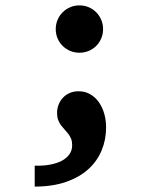

<svg xmlns="http://www.w3.org/2000/svg" viewBox="-20 -521 590 713"><path d="M108.9 94.2Q138.2 95.2 163.6 90.8Q189 86.4 207.8 76.9Q226.6 67.4 237.3 52.7Q248 38.1 248 18.1Q248 3.9 243.9 -6.1Q239.7 -16.1 233.4 -24.2Q227.1 -32.2 220 -39.8Q212.9 -47.4 206.5 -55.9Q200.2 -64.5 196 -75.4Q191.9 -86.4 191.9 -102.1Q191.9 -117.2 197.3 -131.6Q202.6 -146 212.9 -157.2Q223.1 -168.5 238 -175.3Q252.9 -182.1 272 -182.1Q295.9 -182.1 314.9 -171.1Q334 -160.2 347.2 -141.4Q360.4 -122.6 367.2 -98.4Q374 -74.2 374 -47.9Q374 -2.4 357.4 37.6Q340.8 77.6 307.9 107.4Q274.9 137.2 225.1 154.5Q175.3 171.9 108.9 171.9ZM274.9 -501Q293.5 -501 309.6 -494.1Q325.7 -487.3 337.4 -475.3Q349.1 -463.4 356 -447.3Q362.8 -431.2 362.8 -413.1Q362.8 -394.5 356 -378.4Q349.1 -362.3 337.4 -350.6Q325.7 -338.9 309.6 -332Q293.5 -325.2 274.9 -325.2Q256.3 -325.2 240.5 -332Q224.6 -338.9 212.6 -350.6Q200.7 -362.3 193.8 -378.4Q187 -394.5 187 -413.1Q187 -431.2 193.8 -447.3Q200.7 -463.4 212.6 -475.3Q224.6 -487.3 240.5 -494.1Q256.3 -501 274.9 -501Z"/></svg>

Font: Code New Roman
Style: Bold
Weight: 700
Monospace: yes
Designer: Sam Radian
Foundry: Code New Roman
Version: Version 1.508 October 19, 2014